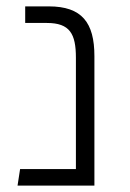

<svg xmlns="http://www.w3.org/2000/svg" viewBox="-20 -582 407 602"><path d="M133 -562H59V-510H127C199 -510 218 -476 218 -401V-52H43L35 0H276V-406C276 -511 237 -562 133 -562Z"/></svg>

Font: FiraGO Light
Style: Regular
Weight: 300
Designer: bBox Type
Foundry: bBox Type GmbH
Version: Version 1.001;PS 001.001;hotconv 1.0.88;makeotf.lib2.5.64775